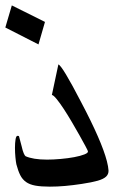

<svg xmlns="http://www.w3.org/2000/svg" viewBox="-21 -740 482 721"><path d="M147.9 -657.7 123.5 -573.2 -1 -636.7 23.4 -719.7ZM380.4 -134.8Q385.7 -113.8 386.5 -100.1Q387.2 -86.4 377.7 -77.1Q368.2 -67.9 346.4 -61.5Q324.7 -55.2 285.6 -49.3Q253.4 -44.4 223.6 -41.7Q193.8 -39.1 166 -39.1Q133.3 -39.1 111.8 -43Q90.3 -46.9 76.7 -56.6Q63 -66.4 54.9 -82.5Q46.9 -98.6 40.5 -123Q38.6 -131.8 36.9 -149.4Q35.2 -167 35.2 -185.1Q35.2 -203.1 37.4 -216.6Q39.6 -230 44.9 -230Q48.3 -230 50.3 -228.5L60.1 -191.4Q64 -173.8 68.1 -164.3Q72.3 -154.8 75.2 -153.3Q87.9 -147.5 108.4 -144Q128.9 -140.6 155.8 -140.6Q179.2 -140.6 206.8 -143.1Q234.4 -145.5 257.8 -149.9Q281.2 -154.3 296.1 -160.2Q311 -166 309.1 -172.4Q308.6 -174.8 299.8 -191.4Q291 -208 277.8 -231.4Q264.6 -254.9 249 -281.5Q233.4 -308.1 218.5 -330.8Q203.6 -353.5 191.4 -368.4Q179.2 -383.3 173.8 -383.3L198.2 -498Q212.4 -494.1 283.7 -356.4Q360.8 -210.4 380.4 -134.8Z"/></svg>

Font: XB Khoramshahr
Style: Oblique
Weight: 400
Italic angle: 12°
Designer: Behnam
Foundry: Irmug
Version: Version 8.005 2009